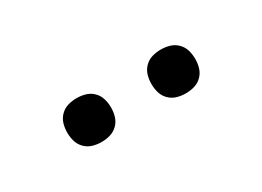

<svg xmlns="http://www.w3.org/2000/svg" viewBox="-20 -867 540 395"><g transform="rotate(-30 250.0 -670.0)"><path d="M350 -618Q339 -618 329 -621Q319 -624 311.5 -631.5Q304 -639 301 -649Q298 -659 298 -670Q298 -681 301 -691Q304 -701 311.5 -708.5Q319 -716 329 -719Q339 -722 350 -722Q361 -722 371 -719Q381 -716 388.5 -708.5Q396 -701 399 -691Q402 -681 402 -670Q402 -659 399 -649Q396 -639 388.5 -631.5Q381 -624 371 -621Q361 -618 350 -618ZM150 -618Q139 -618 129 -621Q119 -624 111.5 -631.5Q104 -639 101 -649Q98 -659 98 -670Q98 -681 101 -691Q104 -701 111.5 -708.5Q119 -716 129 -719Q139 -722 150 -722Q161 -722 171 -719Q181 -716 188.5 -708.5Q196 -701 199 -691Q202 -681 202 -670Q202 -659 199 -649Q196 -639 188.5 -631.5Q181 -624 171 -621Q161 -618 150 -618Z"/></g></svg>

Font: Iosevka Custom Light
Style: Regular
Weight: 300
Monospace: yes
Designer: Belleve Invis
Foundry: Belleve Invis
Version: Version 27.3.5